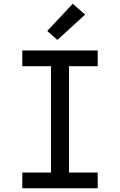

<svg xmlns="http://www.w3.org/2000/svg" viewBox="-20 -1004 640 1024"><path d="M99 0V-84H252V-651H99V-735H501V-651H348V-84H501V0ZM286 -791 232 -839 368 -984 434 -926Z"/></svg>

Font: Iosevka Medium Extended
Style: Regular
Weight: 500
Width: 7
Monospace: yes
Designer: Belleve Invis
Foundry: Belleve Invis
Version: Version 32.5.0; ttfautohint (v1.8.4)